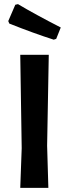

<svg xmlns="http://www.w3.org/2000/svg" viewBox="-20 -909 335 929"><path d="M67 -889Q149 -840 274 -776L252 -721L240 -717Q143 -748 25 -795L20 -807L54 -886ZM216 -644 208 -204 214 0H78L85 -192L78 -644Z"/></svg>

Font: Alegreya Sans
Style: Bold
Weight: 700
Designer: Juan Pablo del Peral
Foundry: Huerta Tipografica
Version: Version 2.007